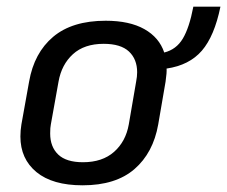

<svg xmlns="http://www.w3.org/2000/svg" viewBox="-20 -543 679 574"><path d="M478 -338Q479 -327 475 -299L453 -171Q438 -86 382 -37.5Q326 11 227 11Q137 11 89 -28.5Q41 -68 41 -135Q41 -153 44 -171L67 -299Q82 -385 139 -433Q196 -481 296 -481Q367 -481 411.5 -456Q456 -431 471 -386Q507 -395 526.5 -427.5Q546 -460 558 -523H639Q621 -435 583.5 -391.5Q546 -348 478 -338ZM390 -327Q390 -366 365.5 -389Q341 -412 290 -412Q232 -412 198 -381Q164 -350 155 -299L132 -171Q130 -162 130 -144Q130 -104 154 -81Q178 -58 228 -58Q286 -58 321 -89Q356 -120 365 -171L387 -299Q390 -314 390 -327Z"/></svg>

Font: KoHo Medium
Style: Italic
Weight: 500
Italic angle: -10°
Designer: Cadson Demak & Katatrad Team
Foundry: Cadson Demak Co.,Ltd.
Version: Version 1.000